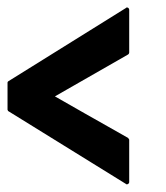

<svg xmlns="http://www.w3.org/2000/svg" viewBox="-60 -674 440 510"><path d="M280.3 -529.3Q215.8 -492.2 85.9 -418Q150.4 -380.9 280.3 -307.6Q281.2 -306.6 282.2 -304.7Q283.2 -303.7 283.2 -302.7Q283.2 -282.2 283.2 -243.2Q283.2 -225.6 283.2 -190.4Q283.2 -188.5 282.2 -187.5Q281.2 -185.5 280.3 -185.5Q279.3 -184.6 278.3 -184.6Q277.3 -184.6 277.3 -184.6Q276.4 -184.6 275.4 -184.6Q274.4 -184.6 274.4 -185.5Q169.9 -250 -38.1 -378.9Q-39.1 -378.9 -39.1 -380.9Q-40 -381.8 -40 -382.8Q-40 -407.2 -40 -454.1Q-40 -456.1 -39.1 -457Q-39.1 -457 -38.1 -458Q66.4 -523.4 275.4 -653.3Q275.4 -654.3 277.3 -654.3Q278.3 -654.3 280.3 -653.3Q281.2 -652.3 282.2 -651.4Q283.2 -649.4 283.2 -648.4Q283.2 -610.4 283.2 -534.2Q283.2 -533.2 282.2 -531.2Q281.2 -530.3 280.3 -529.3Z"/></svg>

Font: Typeface
Style: Regular
Weight: 400
Version: Version 1.0